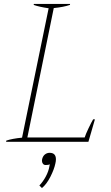

<svg xmlns="http://www.w3.org/2000/svg" viewBox="-20 -720 562 975"><path d="M12 -6Q41 -16 92 -21L227 -678Q179 -685 151 -695L152 -700H336L335 -695Q303 -684 253 -679L119 -22H410Q415 -38 429.5 -68.5Q444 -99 453 -114H462L429 0H11ZM180 222Q199 202 213 175.5Q227 149 231 124L233 114Q227 118 212 118Q203 118 198 111.5Q193 105 193 96Q193 91 194 88Q198 72 208.5 64Q219 56 232 56Q264 56 264 89Q264 99 261 111Q255 140 236 177.5Q217 215 193 235Z"/></svg>

Font: Trirong Thin
Style: Italic
Weight: 250
Italic angle: -12°
Designer: Katatrad Team
Foundry: CadsonDemak
Version: Version 1.001